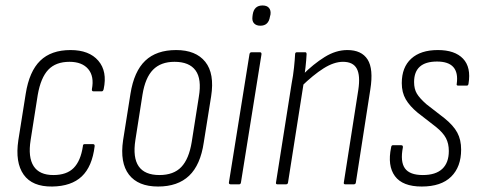

<svg xmlns="http://www.w3.org/2000/svg" viewBox="-20 -674 1753 702"><path d="M171 8Q98 9 66.5 -35.5Q35 -80 47 -161L74 -331Q87 -413 127 -452Q167 -491 238 -491Q306 -491 339.5 -452Q373 -413 359 -348Q357 -340 352 -340H322Q315 -340 316 -348Q325 -395 302.5 -421.5Q280 -448 234 -448Q184 -448 156.5 -419Q129 -390 118 -327L92 -162Q82 -99 103 -66.5Q124 -34 175 -34Q224 -34 249.5 -60Q275 -86 283 -139Q283 -147 289 -147H320Q327 -147 326 -139Q317 -65 279 -29Q241 7 171 8Z M558 8Q485 8 451.5 -35.5Q418 -79 430 -161L457 -331Q470 -413 511 -452Q552 -491 624 -491Q696 -491 730.5 -448Q765 -405 752 -322L725 -153Q713 -71 671.5 -31.5Q630 8 558 8ZM563 -34Q615 -34 643 -63.5Q671 -93 681 -155L707 -320Q718 -385 695 -416.5Q672 -448 618 -448Q568 -448 539.5 -419Q511 -390 501 -328L475 -162Q465 -98 487 -66Q509 -34 563 -34Z M824 0Q816 0 817 -7L892 -475Q893 -483 900 -483H930Q937 -483 936 -475L861 -7Q860 0 854 0ZM932 -580Q917 -580 909 -588.5Q901 -597 903 -613L904 -621Q909 -654 940 -654Q956 -654 963.5 -645Q971 -636 969 -621L967 -613Q962 -580 932 -580Z M1243 0Q1236 0 1237 -6L1290 -345Q1298 -398 1284.5 -423Q1271 -448 1234 -448Q1201 -448 1163 -424Q1125 -400 1081 -357L1086 -400Q1126 -440 1167 -465.5Q1208 -491 1250 -491Q1302 -491 1324 -456.5Q1346 -422 1334 -347L1281 -6Q1280 0 1273 0ZM995 0Q988 0 989 -6L1046 -367Q1052 -398 1055 -427Q1058 -456 1059 -476Q1059 -483 1066 -483H1096Q1101 -483 1101 -476Q1100 -455 1097 -428Q1094 -401 1091 -382V-375L1033 -6Q1032 0 1025 0Z M1522 8Q1452 8 1424 -30Q1396 -68 1410 -135Q1411 -143 1416 -143H1447Q1454 -143 1453 -135Q1443 -83 1460.5 -58.5Q1478 -34 1526 -34Q1573 -34 1597 -56.5Q1621 -79 1621 -122Q1621 -149 1610.5 -169Q1600 -189 1574 -210L1507 -262Q1478 -286 1463.5 -311Q1449 -336 1449 -370Q1449 -428 1483.5 -459.5Q1518 -491 1581 -491Q1643 -491 1673 -459.5Q1703 -428 1693 -368Q1692 -361 1687 -361H1655Q1648 -361 1650 -368Q1661 -449 1578 -449Q1494 -449 1494 -374Q1494 -349 1504 -332Q1514 -315 1539 -293L1606 -241Q1638 -215 1652 -189Q1666 -163 1666 -127Q1666 -64 1629.5 -28Q1593 8 1522 8Z"/></svg>

Font: Sofia Sans Condensed Light
Style: Italic
Weight: 300
Italic angle: -9°
Version: Version 4.100